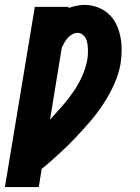

<svg xmlns="http://www.w3.org/2000/svg" viewBox="-50 -558 570 783"><path d="M-30 205 92 -530H230L229 -525Q245 -531 261.5 -534.5Q278 -538 294 -538Q322 -538 347.5 -528.5Q373 -519 392.5 -501.5Q412 -484 423.5 -460.5Q435 -437 440.5 -410.5Q446 -384 446 -356Q446 -328 442 -300Q435 -258 416.5 -216.5Q398 -175 373 -136.5Q348 -98 318 -63Q288 -28 256 5.5Q224 39 189.5 70.5Q155 102 120 131L108 205ZM154 -70Q179 -97 203.5 -125Q228 -153 249 -183.5Q270 -214 285 -247.5Q300 -281 306 -315Q308 -326 308.5 -337.5Q309 -349 308.5 -360Q308 -371 306 -382Q304 -393 299.5 -402Q295 -411 286 -417.5Q277 -424 266 -424Q255 -424 244.5 -418Q234 -412 226 -403Q218 -394 212.5 -384Q207 -374 202 -364Z"/></svg>

Font: Iosevka Slab Heavy Oblique
Style: Regular
Weight: 900
Italic angle: -9°
Monospace: yes
Designer: Belleve Invis
Foundry: Belleve Invis
Version: Version 11.1.1; ttfautohint (v1.8.3)